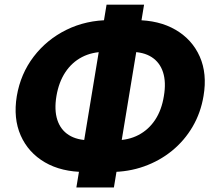

<svg xmlns="http://www.w3.org/2000/svg" viewBox="-20 -785 936 842"><path d="M353 -30.8Q249.5 -30.8 176.8 -73.2Q104 -115.7 70.8 -190.9Q37.6 -266.1 53.7 -363.8Q70.3 -461.4 127.7 -536.6Q185.1 -611.8 271.5 -654.3Q357.9 -696.8 461.4 -696.8H573.7Q677.2 -696.8 750 -654.3Q822.8 -611.8 856 -536.9Q889.2 -461.9 872.6 -364.3Q860.4 -290.5 824.7 -229.5Q789.1 -168.5 734.6 -124Q680.2 -79.6 611.6 -55.2Q543 -30.8 465.3 -30.8ZM374.5 -169.9H486.8Q543.5 -169.9 587.6 -193.1Q631.8 -216.3 660.4 -259.5Q689 -302.7 698.7 -363.8Q709 -424.3 695.1 -467.8Q681.2 -511.2 645.3 -534.4Q609.4 -557.6 552.7 -557.6H440.4Q383.8 -557.6 339.6 -534.7Q295.4 -511.7 266.6 -468.3Q237.8 -424.8 227.5 -363.8Q217.3 -302.7 231.4 -259.3Q245.6 -215.8 281.7 -192.9Q317.9 -169.9 374.5 -169.9ZM314.9 37.1 447.3 -764.6H611.8L479.5 37.1Z"/></svg>

Font: Inter 16pt ExtraBold
Style: Italic
Weight: 800
Italic angle: -9.3988°
Version: Version 4.001;git-66647c0bb